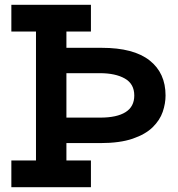

<svg xmlns="http://www.w3.org/2000/svg" viewBox="-20 -775 738 795"><path d="M27 -644.5V-755H356.5V-644.5H255V-110.5H356.5V0H27V-110.5H129V-644.5ZM216 -472V-577H401.5Q533 -577 599.2 -525Q665.5 -473 665.5 -379.5Q665.5 -346.5 653.8 -312Q642 -277.5 612.2 -248.2Q582.5 -219 529.5 -200.8Q476.5 -182.5 395 -182.5H227V-288H395Q464 -288 500 -310.8Q536 -333.5 536 -379.5Q536 -427.5 497 -449.8Q458 -472 393.5 -472Z"/></svg>

Font: Hepta Slab ExtraLight SemiBold
Style: Regular
Weight: 600
Version: Version 1.102